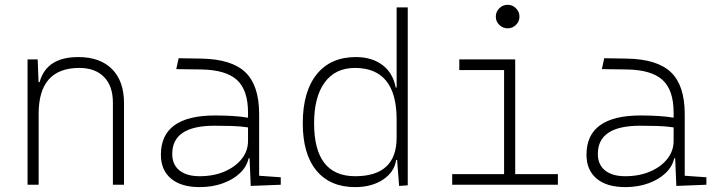

<svg xmlns="http://www.w3.org/2000/svg" viewBox="-20 -763 2970 793"><path d="M93.8 0V-517.6H135.7L139.2 -423.8H143.6Q171.9 -527.3 303.2 -527.3Q393.6 -527.3 442.9 -477.5Q492.2 -427.7 492.2 -336.9V0H446.3V-338.9Q446.3 -407.7 409.7 -445.1Q373 -482.4 307.6 -482.4Q139.6 -482.4 139.6 -293V0Z M804.7 9.8Q728 9.8 686.3 -25.4Q644.5 -60.5 644.5 -124Q644.5 -286.1 868.2 -286.1Q906.2 -286.1 941.7 -283.9Q977.1 -281.7 1004.4 -276.9V-297.9Q1004.4 -391.1 958.5 -432.9Q912.6 -474.6 810.5 -476.1L708 -477.5L717.8 -522.5L810.5 -521Q936.5 -519 993.4 -464.6Q1050.3 -410.2 1050.3 -291.5V-37.1L1139.6 -30.8V0L1015.6 4.9L1010.7 -109.4H1006.8Q999.5 -75.2 971.4 -48.3Q943.4 -21.5 900.4 -5.9Q857.4 9.8 804.7 9.8ZM804.7 -35.2Q861.8 -35.2 907 -54.4Q952.1 -73.7 978.3 -106.7Q1004.4 -139.6 1004.4 -181.2V-236.8Q973.6 -241.7 936.5 -242.7Q899.4 -243.7 865.7 -243.7Q691.4 -243.7 691.4 -127.4Q691.4 -83 721.2 -59.1Q751 -35.2 804.7 -35.2Z M1446.8 9.8Q1343.8 9.8 1287.1 -58.3Q1230.5 -126.5 1230.5 -253.9Q1230.5 -384.3 1287.8 -455.8Q1345.2 -527.3 1449.7 -527.3Q1516.6 -527.3 1560.1 -494.1Q1603.5 -460.9 1614.3 -401.4H1618.2V-732.4H1664.1V2.4L1628.4 4.9L1620.1 -102.5H1616.2Q1608.9 -52.2 1562 -21.2Q1515.1 9.8 1446.8 9.8ZM1277.3 -253.9Q1277.3 -35.2 1446.8 -35.2Q1618.2 -35.2 1618.2 -194.8V-269Q1618.2 -482.4 1445.8 -482.4Q1365.2 -482.4 1321.3 -422.9Q1277.3 -363.3 1277.3 -253.9Z M2076.7 -646Q2056.6 -646 2042.2 -660.2Q2027.8 -674.3 2027.8 -694.3Q2027.8 -714.4 2042.2 -728.8Q2056.6 -743.2 2076.7 -743.2Q2096.7 -743.2 2111.1 -728.8Q2125.5 -714.4 2125.5 -694.3Q2125.5 -674.3 2111.1 -660.2Q2096.7 -646 2076.7 -646ZM1847.7 0V-43.9H2062V-473.6H1877V-517.6H2107.9V-43.9H2284.2V0Z M2562.5 9.8Q2485.8 9.8 2444.1 -25.4Q2402.3 -60.5 2402.3 -124Q2402.3 -286.1 2626 -286.1Q2664.1 -286.1 2699.5 -283.9Q2734.9 -281.7 2762.2 -276.9V-297.9Q2762.2 -391.1 2716.3 -432.9Q2670.4 -474.6 2568.4 -476.1L2465.8 -477.5L2475.6 -522.5L2568.4 -521Q2694.3 -519 2751.2 -464.6Q2808.1 -410.2 2808.1 -291.5V-37.1L2897.5 -30.8V0L2773.4 4.9L2768.6 -109.4H2764.6Q2757.3 -75.2 2729.2 -48.3Q2701.2 -21.5 2658.2 -5.9Q2615.2 9.8 2562.5 9.8ZM2562.5 -35.2Q2619.6 -35.2 2664.8 -54.4Q2710 -73.7 2736.1 -106.7Q2762.2 -139.6 2762.2 -181.2V-236.8Q2731.4 -241.7 2694.3 -242.7Q2657.2 -243.7 2623.5 -243.7Q2449.2 -243.7 2449.2 -127.4Q2449.2 -83 2479 -59.1Q2508.8 -35.2 2562.5 -35.2Z"/></svg>

Font: Caskaydia Cove ExtraLight
Style: Regular
Weight: 200
Monospace: yes
Designer: Aaron Bell
Foundry: Saja Typeworks
Version: Version 4.300; ttfautohint (v1.8.3)